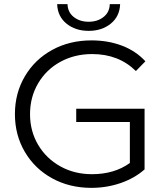

<svg xmlns="http://www.w3.org/2000/svg" viewBox="-20 -901 813 927"><path d="M348 -376H678V-83Q629 -40 562 -17Q495 6 421 6Q316 6 232 -40Q148 -86 100 -167.5Q52 -249 52 -350Q52 -451 100 -532.5Q148 -614 232 -660Q316 -706 422 -706Q502 -706 569 -680.5Q636 -655 682 -605L636 -558Q553 -640 425 -640Q340 -640 271.5 -602.5Q203 -565 164 -498.5Q125 -432 125 -350Q125 -268 164 -202Q203 -136 271 -98Q339 -60 424 -60Q532 -60 607 -114V-312H348ZM256 -881H306Q307 -842 336 -819Q365 -796 408 -796Q451 -796 480 -819Q509 -842 510 -881H560Q558 -822 515 -787Q472 -752 408 -752Q344 -752 301 -787Q258 -822 256 -881Z"/></svg>

Font: APTA Sans Regular
Style: Regular
Weight: 400
Version: Version 7.200